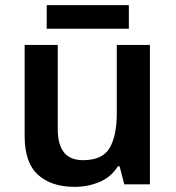

<svg xmlns="http://www.w3.org/2000/svg" viewBox="-20 -718 684 748"><path d="M564 -543V0H464L446 -70H439Q413 -28 367.5 -9Q322 10 271 10Q180 10 128 -37Q76 -84 76 -188V-543H205V-215Q205 -155 229 -124.5Q253 -94 304 -94Q379 -94 407 -141.5Q435 -189 435 -278V-543ZM482 -698V-606H162V-698Z"/></svg>

Font: Noto Sans Nag Mundari SemiBold
Style: Regular
Weight: 600
Version: Version 1.000